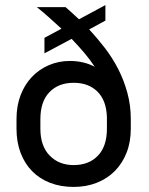

<svg xmlns="http://www.w3.org/2000/svg" viewBox="-20 -728 585 756"><path d="M155 -579 222 -615Q198 -637 174 -658.5Q150 -680 125 -700H238Q251 -689 264 -677Q277 -665 291 -652L395 -708V-647L331 -612Q363 -578 393 -539Q423 -500 445.5 -456Q468 -412 481.5 -362.5Q495 -313 495 -259V-221Q495 -169 478.5 -127Q462 -85 432.5 -55Q403 -25 361.5 -8.5Q320 8 270 8Q219 8 177.5 -8Q136 -24 106.5 -54Q77 -84 61 -126.5Q45 -169 45 -221V-259Q45 -311 61 -353Q77 -395 105.5 -425Q134 -455 172.5 -471.5Q211 -488 255 -488Q310 -488 353 -465Q334 -494 311 -521Q288 -548 262 -575L155 -518ZM270 -78Q330 -78 365.5 -115Q401 -152 401 -221V-266Q399 -332 364 -367Q329 -402 270 -402Q210 -402 174.5 -365Q139 -328 139 -259V-221Q139 -153 175.5 -115.5Q212 -78 270 -78Z"/></svg>

Font: Retni Sans Medium
Style: Regular
Weight: 500
Designer: Vitaly Kuzmin
Foundry: ParaType Ltd.
Version: Version 1.00;March 2, 2019;FontCreator 11.5.0.2425 64-bit; t